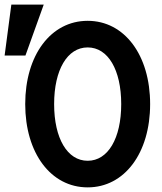

<svg xmlns="http://www.w3.org/2000/svg" viewBox="-79 -800 699 830"><path d="M300 10C459 10 570 -138 570 -350C570 -562 459 -710 300 -710C141 -710 30 -562 30 -350C30 -138 141 10 300 10ZM300 -105C212 -105 155 -202 155 -350C155 -498 212 -595 300 -595C388 -595 445 -498 445 -350C445 -202 388 -105 300 -105ZM110 -780H-30L-59 -560H31Z"/></svg>

Font: CommitMono
Style: Bold
Weight: 700
Monospace: yes
Designer: Eigil Nikolajsen
Foundry: Eigil Nikolajsen
Version: Version 1.143